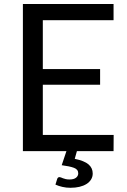

<svg xmlns="http://www.w3.org/2000/svg" viewBox="-20 -736 618 935"><path d="M354.5 0 344 37.5Q390.5 47 411 64.5Q431.5 82 431.5 109Q431.5 125 423.5 138Q415.5 151 401.2 160Q387 169 367 173.8Q347 178.5 323 178.5Q302.5 178.5 284 174.2Q265.5 170 250 163L258.5 135.5Q261.5 126.5 270 126.5Q273 126.5 277 128.2Q281 130 286.8 132.2Q292.5 134.5 300.2 136.2Q308 138 318.5 138Q339.5 138 350.2 129.5Q361 121 361 108Q361 89 340 81.2Q319 73.5 280.5 68.5L303.5 0H91.5V-716.5H533V-637.5H188.5V-399.5H467.5V-323.5H188.5V-79H533.5L533 0Z"/></svg>

Font: Lato 2
Style: Regular
Weight: 400
Designer: Lukasz Dziedzic with Adam Twardoch and Botio Nikoltchev
Foundry: tyPoland Lukasz Dziedzic
Version: Version 2.015; 2015-08-06; http://www.latofonts.com/